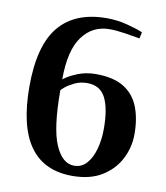

<svg xmlns="http://www.w3.org/2000/svg" viewBox="-80 -746 719 833"><g transform="rotate(10 280.0 -330.0)"><path d="M294 20Q44 20 44 -330Q44 -511 114.5 -595.5Q185 -680 324 -680Q370 -680 414.5 -668.5Q459 -657 484 -646L478 -618Q440 -625 416.5 -628.5Q393 -632 376.5 -633.5Q360 -635 344 -635Q269 -635 224 -574Q179 -513 179 -385Q200 -402 237.5 -417.5Q275 -433 319 -433Q397 -433 443 -404.5Q489 -376 509 -324.5Q529 -273 529 -205Q529 -147 502.5 -95.5Q476 -44 424 -12Q372 20 294 20ZM294 -25Q327 -25 349 -49.5Q371 -74 382.5 -115Q394 -156 394 -205Q394 -294 370 -341Q346 -388 289 -388Q259 -388 234 -376Q209 -364 194 -351.5Q179 -339 179 -337Q179 -171 210.5 -98Q242 -25 294 -25Z"/></g></svg>

Font: El Messiri
Style: Bold
Weight: 700
Designer: Mohamed Gaber
Foundry: Kief Type Foundry
Version: Version 2.020; ttfautohint (v1.8.3)